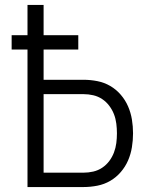

<svg xmlns="http://www.w3.org/2000/svg" viewBox="-20 -755 640 775"><path d="M91 0V-555H27V-613H91V-735H156V-613H296V-555H156V-433H317Q345 -433 373 -427.5Q401 -422 425 -408Q449 -394 467.5 -372.5Q486 -351 497 -325.5Q508 -300 512.5 -272.5Q517 -245 517 -217Q517 -189 512.5 -161Q508 -133 497 -107.5Q486 -82 467.5 -60.5Q449 -39 425 -25Q401 -11 373 -5.5Q345 0 317 0ZM156 -58H317Q337 -58 356.5 -62.5Q376 -67 392.5 -78Q409 -89 421 -105Q433 -121 440 -139.5Q447 -158 449.5 -177.5Q452 -197 452 -217Q452 -236 449.5 -256Q447 -276 440 -294Q433 -312 421 -328Q409 -344 392.5 -355Q376 -366 356.5 -370.5Q337 -375 317 -375H156Z"/></svg>

Font: Iosevka Aile Custom Light
Style: Regular
Weight: 300
Designer: Belleve Invis
Foundry: Belleve Invis
Version: Version 17.0.2; ttfautohint (v1.8.3)